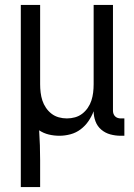

<svg xmlns="http://www.w3.org/2000/svg" viewBox="-20 -540 540 775"><path d="M64 215V-520H142V-200Q142 -183 144 -166.5Q146 -150 151 -134.5Q156 -119 165.5 -105Q175 -91 188 -81Q201 -71 217 -66.5Q233 -62 250 -62Q267 -62 283 -66.5Q299 -71 312 -81Q325 -91 334.5 -105Q344 -119 349 -134.5Q354 -150 356 -166.5Q358 -183 358 -200V-520H436V-93Q436 -87 438 -81Q440 -75 444.5 -70.5Q449 -66 455 -64Q461 -62 467 -62H482V8H467Q446 8 425.5 2.5Q405 -3 389 -16.5Q373 -30 365.5 -50Q358 -70 358 -91Q350 -70 337 -51Q324 -32 305.5 -18Q287 -4 264.5 2Q242 8 220 8Q198 8 177 3Q156 -2 138 -14Q140 16 141 46.5Q142 77 142 107V215Z"/></svg>

Font: Zed Sans
Style: Regular
Weight: 400
Designer: Belleve Invis
Foundry: Belleve Invis
Version: Version 1.0.0; ttfautohint (v1.8.4)